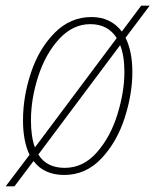

<svg xmlns="http://www.w3.org/2000/svg" viewBox="-41 -606 547 676"><path d="M401 -473Q425 -425 425 -352Q425 -274 397.5 -189.5Q370 -105 315.5 -47.5Q261 10 185 10Q114 10 77 -39L10 50H-21L63 -61Q40 -109 40 -182Q40 -267 68.5 -351.5Q97 -436 152 -491Q207 -546 281 -546Q349 -546 388 -495L456 -586H486ZM82 -87 370 -472Q339 -521 277 -521Q216 -521 168 -469.5Q120 -418 94 -338.5Q68 -259 68 -182Q68 -124 82 -87ZM382 -447 94 -62Q123 -15 187 -15Q252 -15 300 -69.5Q348 -124 372.5 -203.5Q397 -283 397 -352Q397 -410 382 -447Z"/></svg>

Font: Noto Serif NarrowThin
Style: Italic
Weight: 250
Width: 4
Italic angle: -12°
Designer: Monotype Design Team
Foundry: Monotype Imaging Inc.
Version: Version 1.001